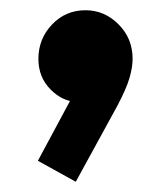

<svg xmlns="http://www.w3.org/2000/svg" viewBox="-20 -194 323 375"><path d="M54 120 127 -16 172 -29Q165 -14 155 -4.5Q145 5 132 5Q103 5 79 -19Q55 -43 55 -79Q55 -118 81.5 -146Q108 -174 147 -174Q184 -174 211.5 -146.5Q239 -119 239 -79Q239 -63 233 -42Q227 -21 209 13L128 161Z"/></svg>

Font: Outfit Thin
Style: Bold
Weight: 700
Version: Version 1.100;gftools[0.9.27]